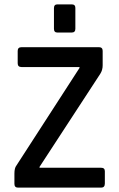

<svg xmlns="http://www.w3.org/2000/svg" viewBox="-20 -859 546 879"><path d="M227 -727V-822Q227 -839 243 -839H308Q325 -839 325 -823V-727Q325 -710 308 -710H243Q227 -710 227 -727ZM46 -17V-64Q46 -90 55 -101L344 -548V-552H79Q61 -552 61 -569V-626Q61 -643 79 -643H433Q450 -643 450 -626V-560Q450 -538 439 -521L161 -95V-91H443Q460 -91 460 -75V-19Q460 0 443 0H63Q46 0 46 -17Z"/></svg>

Font: Rajdhani SemiBold
Style: Regular
Weight: 600
Designer: Satya Rajpurohit, Jyotish Sonowal
Foundry: Indian Type Foundry
Version: Version 1.201 February 1, 2022